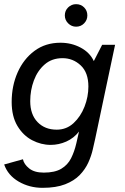

<svg xmlns="http://www.w3.org/2000/svg" viewBox="-24 -711 599 921"><path d="M180 190Q117 190 65.5 160Q14 130 -4 78L86 53Q91 77 116 97Q141 117 186 117Q239 117 270 98.5Q301 80 317 48Q333 16 342 -23L355 -80Q330 -48 294 -32Q258 -16 219 -16Q173 -16 130 -38.5Q87 -61 59.5 -107Q32 -153 32 -222Q32 -299 60.5 -363.5Q89 -428 141.5 -467Q194 -506 266 -506Q319 -506 363 -482.5Q407 -459 426 -418L466 -496H528Q504 -384 480.5 -272Q457 -160 433 -47Q428 -25 421 6Q414 37 399.5 69Q385 101 358.5 128.5Q332 156 288.5 173Q245 190 180 190ZM248 -89Q295 -89 329 -120.5Q363 -152 381.5 -199.5Q400 -247 400 -296Q400 -363 363 -397.5Q326 -432 276 -432Q225 -432 190.5 -402Q156 -372 138.5 -325Q121 -278 121 -226Q121 -162 156 -125.5Q191 -89 248 -89ZM341 -583Q319 -583 303 -599Q287 -615 287 -637Q287 -660 303 -675.5Q319 -691 341 -691Q364 -691 379.5 -675.5Q395 -660 395 -637Q395 -615 379.5 -599Q364 -583 341 -583Z"/></svg>

Font: Atkinson Hyperlegible
Style: Italic
Weight: 400
Italic angle: -12°
Designer: Elliott Scott, Megan Eiswerth, Linus Boman, Theodore Petrosky
Foundry: Braille Institute
Version: Version 1.006; ttfautohint (v1.8.3)